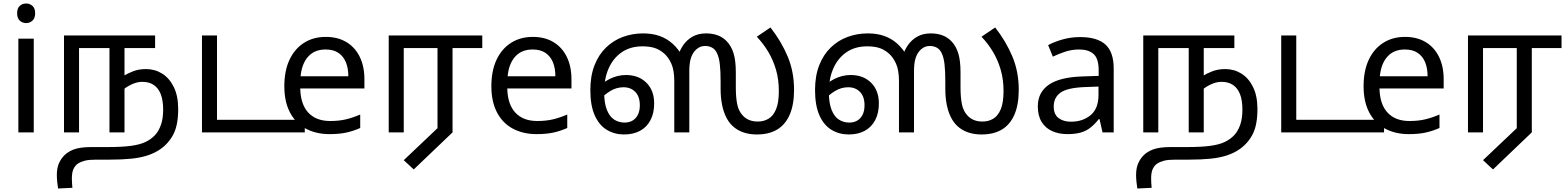

<svg xmlns="http://www.w3.org/2000/svg" viewBox="-20 -757 8967 1098"><path d="M173 -536V0H85V-536ZM130 -737Q150 -737 165.5 -723.5Q181 -710 181 -681Q181 -653 165.5 -639Q150 -625 130 -625Q108 -625 93 -639Q78 -653 78 -681Q78 -710 93 -723.5Q108 -737 130 -737Z M815 -362Q866 -362 907.5 -336Q949 -310 974 -259Q999 -208 999 -134Q999 -44 973 8Q947 60 900 94Q868 117 826.5 131Q785 145 731 150.5Q677 156 605 156H530Q488 156 465 162Q442 168 425 179Q409 190 400 210Q391 230 391 263Q391 278 392 291.5Q393 305 394 317L312 321Q309 303 307 281.5Q305 260 305 243Q305 199 321 168.5Q337 138 362 119Q380 106 399.5 98.5Q419 91 444.5 87.5Q470 84 503 84H596Q678 84 729.5 77Q781 70 813 54.5Q845 39 868 14Q888 -8 900.5 -43.5Q913 -79 913 -131Q913 -183 899.5 -218Q886 -253 859.5 -271Q833 -289 794 -289Q766 -289 737.5 -276.5Q709 -264 688 -247L685 -322Q711 -338 743 -350Q775 -362 815 -362ZM346 0V-554H867V-482H692V0H606V-482H432V0Z M1135 0V-554H1221V-72H1723V0Z M1843 -546Q1912 -546 1961.5 -516Q2011 -486 2037.5 -431.5Q2064 -377 2064 -304V-251H1697Q1699 -160 1743.5 -112.5Q1788 -65 1868 -65Q1919 -65 1958.5 -74.5Q1998 -84 2040 -102V-25Q1999 -7 1959 1.5Q1919 10 1864 10Q1788 10 1729.5 -21Q1671 -52 1638.5 -113.5Q1606 -175 1606 -264Q1606 -352 1635.5 -415Q1665 -478 1718.5 -512Q1772 -546 1843 -546ZM1842 -474Q1779 -474 1742.5 -433.5Q1706 -393 1699 -321H1972Q1972 -367 1958 -401Q1944 -435 1915.5 -454.5Q1887 -474 1842 -474Z M2346 212 2289 159 2482 -24V-482H2289V0H2203V-554H2738V-482H2568V0Z M3027 -546Q3096 -546 3145.5 -516Q3195 -486 3221.5 -431.5Q3248 -377 3248 -304V-251H2881Q2883 -160 2927.5 -112.5Q2972 -65 3052 -65Q3103 -65 3142.5 -74.5Q3182 -84 3224 -102V-25Q3183 -7 3143 1.5Q3103 10 3048 10Q2972 10 2913.5 -21Q2855 -52 2822.5 -113.5Q2790 -175 2790 -264Q2790 -352 2819.5 -415Q2849 -478 2902.5 -512Q2956 -546 3027 -546ZM3026 -474Q2963 -474 2926.5 -433.5Q2890 -393 2883 -321H3156Q3156 -367 3142 -401Q3128 -435 3099.5 -454.5Q3071 -474 3026 -474Z M3548 12Q3495 12 3451 -14Q3407 -40 3381.5 -96.5Q3356 -153 3356 -242Q3356 -323 3380 -384Q3404 -445 3446 -485.5Q3488 -526 3542.5 -546Q3597 -566 3658 -566Q3710 -566 3751.5 -551.5Q3793 -537 3826.5 -507Q3860 -477 3886 -430L3857 -433Q3866 -468 3887 -498.5Q3908 -529 3940.5 -547.5Q3973 -566 4018 -566Q4055 -566 4084.5 -555Q4114 -544 4136 -521Q4162 -494 4175 -452.5Q4188 -411 4188 -343V-255Q4188 -200 4196 -160.5Q4204 -121 4229 -95Q4244 -79 4265 -70.5Q4286 -62 4314 -62Q4348 -62 4375 -78Q4402 -94 4418 -132Q4434 -170 4434 -237Q4434 -303 4417.5 -359Q4401 -415 4373 -461.5Q4345 -508 4308 -547L4386 -600Q4448 -521 4484.5 -434Q4521 -347 4521 -244Q4521 -159 4496.5 -102Q4472 -45 4425 -16.5Q4378 12 4308 12Q4265 12 4229.5 -0.5Q4194 -13 4168 -38Q4147 -58 4132 -88.5Q4117 -119 4109 -159.5Q4101 -200 4101 -250V-288Q4101 -353 4096.5 -390Q4092 -427 4082 -449Q4072 -473 4054 -483.5Q4036 -494 4013 -494Q3992 -494 3976.5 -485Q3961 -476 3951 -463Q3936 -444 3929 -417.5Q3922 -391 3922 -351V0H3836V-293Q3836 -356 3819 -393.5Q3802 -431 3776 -453Q3748 -476 3719.5 -484Q3691 -492 3654 -492Q3585 -492 3536 -458.5Q3487 -425 3461 -366.5Q3435 -308 3435 -232Q3435 -168 3450.5 -129Q3466 -90 3492.5 -73Q3519 -56 3552 -56Q3578 -56 3597.5 -67.5Q3617 -79 3628 -101Q3639 -123 3639 -155Q3639 -205 3613 -231.5Q3587 -258 3546 -258Q3506 -258 3471 -237Q3436 -216 3407 -184L3392 -248Q3422 -283 3466.5 -305.5Q3511 -328 3560 -328Q3632 -328 3676.5 -284Q3721 -240 3721 -165Q3721 -110 3700 -70Q3679 -30 3640.5 -9Q3602 12 3548 12Z M4833 12Q4780 12 4736 -14Q4692 -40 4666.5 -96.5Q4641 -153 4641 -242Q4641 -323 4665 -384Q4689 -445 4731 -485.5Q4773 -526 4827.5 -546Q4882 -566 4943 -566Q4995 -566 5036.5 -551.5Q5078 -537 5111.5 -507Q5145 -477 5171 -430L5142 -433Q5151 -468 5172 -498.5Q5193 -529 5225.5 -547.5Q5258 -566 5303 -566Q5340 -566 5369.5 -555Q5399 -544 5421 -521Q5447 -494 5460 -452.5Q5473 -411 5473 -343V-255Q5473 -200 5481 -160.5Q5489 -121 5514 -95Q5529 -79 5550 -70.5Q5571 -62 5599 -62Q5633 -62 5660 -78Q5687 -94 5703 -132Q5719 -170 5719 -237Q5719 -303 5702.5 -359Q5686 -415 5658 -461.5Q5630 -508 5593 -547L5671 -600Q5733 -521 5769.5 -434Q5806 -347 5806 -244Q5806 -159 5781.5 -102Q5757 -45 5710 -16.5Q5663 12 5593 12Q5550 12 5514.5 -0.5Q5479 -13 5453 -38Q5432 -58 5417 -88.5Q5402 -119 5394 -159.5Q5386 -200 5386 -250V-288Q5386 -353 5381.5 -390Q5377 -427 5367 -449Q5357 -473 5339 -483.5Q5321 -494 5298 -494Q5277 -494 5261.5 -485Q5246 -476 5236 -463Q5221 -444 5214 -417.5Q5207 -391 5207 -351V0H5121V-293Q5121 -356 5104 -393.5Q5087 -431 5061 -453Q5033 -476 5004.5 -484Q4976 -492 4939 -492Q4870 -492 4821 -458.5Q4772 -425 4746 -366.5Q4720 -308 4720 -232Q4720 -168 4735.5 -129Q4751 -90 4777.5 -73Q4804 -56 4837 -56Q4863 -56 4882.5 -67.5Q4902 -79 4913 -101Q4924 -123 4924 -155Q4924 -205 4898 -231.5Q4872 -258 4831 -258Q4791 -258 4756 -237Q4721 -216 4692 -184L4677 -248Q4707 -283 4751.5 -305.5Q4796 -328 4845 -328Q4917 -328 4961.5 -284Q5006 -240 5006 -165Q5006 -110 4985 -70Q4964 -30 4925.5 -9Q4887 12 4833 12Z M6157 -545Q6255 -545 6302 -502Q6349 -459 6349 -365V0H6285L6268 -76H6264Q6241 -47 6216.5 -27.5Q6192 -8 6160.5 1Q6129 10 6084 10Q6036 10 5997.5 -7Q5959 -24 5937 -59.5Q5915 -95 5915 -149Q5915 -229 5978 -272.5Q6041 -316 6172 -320L6263 -323V-355Q6263 -422 6234 -448Q6205 -474 6152 -474Q6110 -474 6072 -461.5Q6034 -449 6001 -433L5974 -499Q6009 -518 6057 -531.5Q6105 -545 6157 -545ZM6183 -259Q6083 -255 6044.5 -227Q6006 -199 6006 -148Q6006 -103 6033.5 -82Q6061 -61 6104 -61Q6172 -61 6217 -98.5Q6262 -136 6262 -214V-262Z M6987 -362Q7038 -362 7079.5 -336Q7121 -310 7146 -259Q7171 -208 7171 -134Q7171 -44 7145 8Q7119 60 7072 94Q7040 117 6998.5 131Q6957 145 6903 150.5Q6849 156 6777 156H6702Q6660 156 6637 162Q6614 168 6597 179Q6581 190 6572 210Q6563 230 6563 263Q6563 278 6564 291.5Q6565 305 6566 317L6484 321Q6481 303 6479 281.5Q6477 260 6477 243Q6477 199 6493 168.5Q6509 138 6534 119Q6552 106 6571.5 98.5Q6591 91 6616.5 87.5Q6642 84 6675 84H6768Q6850 84 6901.5 77Q6953 70 6985 54.5Q7017 39 7040 14Q7060 -8 7072.5 -43.5Q7085 -79 7085 -131Q7085 -183 7071.5 -218Q7058 -253 7031.5 -271Q7005 -289 6966 -289Q6938 -289 6909.5 -276.5Q6881 -264 6860 -247L6857 -322Q6883 -338 6915 -350Q6947 -362 6987 -362ZM6518 0V-554H7039V-482H6864V0H6778V-482H6604V0Z M7307 0V-554H7393V-72H7895V0Z M8015 -546Q8084 -546 8133.5 -516Q8183 -486 8209.5 -431.5Q8236 -377 8236 -304V-251H7869Q7871 -160 7915.5 -112.5Q7960 -65 8040 -65Q8091 -65 8130.5 -74.5Q8170 -84 8212 -102V-25Q8171 -7 8131 1.5Q8091 10 8036 10Q7960 10 7901.5 -21Q7843 -52 7810.5 -113.5Q7778 -175 7778 -264Q7778 -352 7807.5 -415Q7837 -478 7890.5 -512Q7944 -546 8015 -546ZM8014 -474Q7951 -474 7914.5 -433.5Q7878 -393 7871 -321H8144Q8144 -367 8130 -401Q8116 -435 8087.5 -454.5Q8059 -474 8014 -474Z M8518 212 8461 159 8654 -24V-482H8461V0H8375V-554H8910V-482H8740V0Z"/></svg>

Font: ltamil25
Style: Book
Weight: 400
Designer: Jelle Bosma - Monotype Design Team
Foundry: Monotype Imaging Inc.
Version: Version 2.003